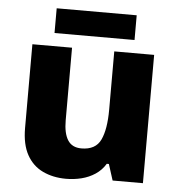

<svg xmlns="http://www.w3.org/2000/svg" viewBox="-52 -761 764 820"><g transform="rotate(5 330.0 -351.0)"><path d="M590 -550V0H460L438 -69H429Q412 -41 385.5 -23.5Q359 -6 327 2Q295 10 261 10Q205 10 161 -11Q117 -32 92.5 -76.5Q68 -121 68 -191V-550H238V-239Q238 -183 256.5 -154Q275 -125 315 -125Q376 -125 397.5 -170.5Q419 -216 419 -300V-550ZM501 -712V-606H158V-712Z"/></g></svg>

Font: Noto Sans Syriac Eastern ExtraBold
Style: Regular
Weight: 800
Designer: Patrick Giasson and the Monotype Design Team
Foundry: Monotype Imaging Inc.
Version: Version 3.001